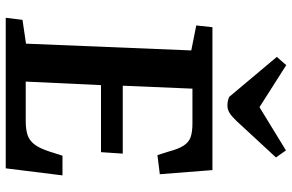

<svg xmlns="http://www.w3.org/2000/svg" viewBox="-190 -804 994 653"><g transform="rotate(90 306.5 -477.0)"><path d="M151 -631 66 -648 72 -703H558L572 -524L507 -516L495 -554Q486 -588 474.5 -605.5Q463 -623 445.5 -629Q428 -635 399 -635H281L271 -398H502L497 -324H269L257 -68H391Q419 -68 438 -74Q457 -80 470.5 -97.5Q484 -115 495 -149L509 -193H576L552 0H40L47 -57L128 -69ZM173 -922 201 -954 344 -863 491 -953 515 -919 391 -785Q376 -769 364 -761.5Q352 -754 339 -754Q330 -754 323 -755.5Q316 -757 309 -760Z"/></g></svg>

Font: Literata 18pt SemiBold
Style: Italic
Weight: 600
Italic angle: -2°
Designer: Latin by Veronika Burian and Jose Scaglione. Greek by Irene Vlachou. Cyrillic by Vera Evstafieva
Foundry: TypeTogether
Version: Version 3.103;gftools[0.9.29]